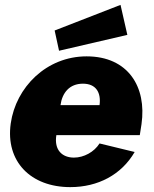

<svg xmlns="http://www.w3.org/2000/svg" viewBox="-20 -757 631 787"><path d="M474 -737 204 -632 222 -549 502 -614ZM211 -203H553L560 -248C582 -401 505 -526 335 -526C170 -526 45 -399 24 -251C2 -95 106 10 268 10C382 10 478 -41 532 -134L388 -169C366 -134 324 -111 283 -111C236 -111 201 -141 211 -203ZM228 -326C235 -377 265 -414 320 -414C374 -414 395 -377 388 -326Z"/></svg>

Font: United Sans Black
Style: Italic
Weight: 900
Italic angle: -8°
Designer: Pablo Impallari, Rodrigo Fuenzalida (Modified by Dan O. Williams)
Version: Version 1.000;PS 001.000;hotconv 1.0.88;makeotf.lib2.5.64775